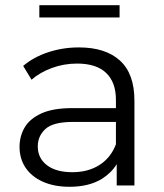

<svg xmlns="http://www.w3.org/2000/svg" viewBox="-20 -712 630 737"><path d="M247 5Q188 5 144.5 -14.5Q101 -34 78 -68.5Q55 -103 55 -148Q55 -189 74.5 -222.5Q94 -256 138.5 -276.5Q183 -297 258 -297H425V-329Q425 -396 387.5 -432Q350 -468 276 -468Q225 -468 179 -451Q133 -434 101 -406L69 -459Q109 -493 165 -511.5Q221 -530 283 -530Q385 -530 440.5 -479.5Q496 -429 496 -326V0H428V-82Q408 -49 372 -26Q322 5 247 5ZM425 -244H260Q184 -244 154.5 -217Q125 -190 125 -150Q125 -105 160 -78Q195 -51 258 -51Q318 -51 361.5 -78.5Q405 -106 425 -158ZM131 -645V-692H439V-645Z"/></svg>

Font: Modern
Style: Small
Weight: 400
Designer: Julieta Ulanovsky
Foundry: Julieta Ulanovsky
Version: Version 8.000